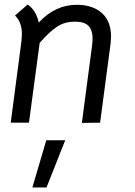

<svg xmlns="http://www.w3.org/2000/svg" viewBox="-20 -537 593 842"><path d="M76 -389Q76 -439 46 -469L101 -517Q121 -504 133 -483Q145 -462 150 -438Q222 -516 316 -516Q386 -516 426.5 -480Q467 -444 467 -376Q467 -368 465 -346L419 1L339 2L384 -339Q386 -359 386 -369Q386 -404 368.5 -423Q351 -442 309 -442Q263 -442 229.5 -419.5Q196 -397 154 -349L107 1H27L74 -356Q76 -378 76 -389ZM183 78H266L184 285H122Z"/></svg>

Font: Bellota Text
Style: Bold Italic
Weight: 700
Italic angle: -7.5°
Designer: Kemie Guaida
Foundry: Kemie Guaida
Version: Version 4.001